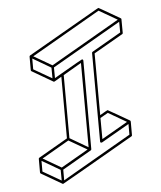

<svg xmlns="http://www.w3.org/2000/svg" viewBox="-60 -885 852 1013"><g transform="rotate(-5 366.0 -378.5)"><path d="M233.4 75.2H231.4L120.1 10.7Q116.7 8.8 116.7 4.9V-67.9Q117.2 -71.3 120.1 -73.2L273.9 -162.1L272.9 -488.8L235.4 -466.8Q234.4 -466.8 233.9 -466.3H230Q230 -466.8 229.5 -466.8H228.5V-467.3L118.7 -531.2Q115.2 -533.2 115.2 -536.6V-609.4Q115.7 -612.8 118.2 -614.7Q497.1 -833.5 498.5 -833.5Q500.5 -833.5 556.6 -800.8L612.8 -768.1L613.3 -767.6H613.8L614.3 -766.6Q614.3 -766.1 614.7 -766.1V-765.1Q615.2 -765.1 615.2 -763.7V-763.2Q615.7 -763.2 615.7 -690.4Q615.7 -686.5 612.3 -684.6L458.5 -596.2L459.5 -269Q498.5 -292 500.5 -292Q502 -292 558.1 -259.3Q614.3 -226.6 614.7 -226.6V-226.1L616.2 -224.6L616.7 -222.2L617.2 -221.2V-148.9Q617.2 -145 613.8 -143.1Q235.8 75.2 233.4 75.2ZM460 -142.1 597.2 -221.2 500.5 -277.3 459.5 -253.9ZM225.6 -484.4 225.1 -541 128.4 -597.7V-540.5ZM231.9 -552.7 595.7 -762.7 498.5 -818.8 134.8 -608.9ZM227.1 57.1 226.6 0.5 129.9 -55.7V1ZM233.4 -11.2 377.4 -94.2 280.3 -150.4 136.7 -67.4ZM383.8 -105.5 382.3 -552.2 286.1 -496.1 287.1 -162.1ZM240.2 57.1 604 -152.8V-209.5L456.5 -124.5Q456.1 -124 453.1 -124Q446.8 -124 446.8 -130.4L445.3 -599.6Q445.3 -603.5 448.7 -605.5L602.5 -694.3L602.1 -751L238.3 -541L238.8 -484.4L275.9 -505.9Q387.2 -570.3 389.2 -570.3Q395 -570.3 396 -563.5L397 -93.8Q396.5 -90.3 394 -88.4L240.2 0.5Z"/></g></svg>

Font: 3D Isometric
Style: Regular
Weight: 400
Designer: GGBotNet
Version: 1.10